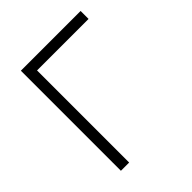

<svg xmlns="http://www.w3.org/2000/svg" viewBox="-154 -615 709 709"><g transform="rotate(-45 200.0 -261.0)"><path d="M381.8 -522.5V-481H112.8V0H69.8V-522.5Z"/></g></svg>

Font: Inter 28pt ExtraLight
Style: Regular
Weight: 250
Designer: Rasmus Andersson
Foundry: rsms
Version: Version 4.001;git-66647c0bb